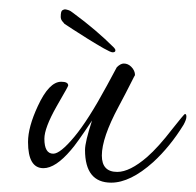

<svg xmlns="http://www.w3.org/2000/svg" viewBox="-20 -374 419 411"><path d="M221 -262Q217 -262 202 -270.5Q187 -279 168.5 -290.5Q150 -302 135.5 -311.5Q121 -321 118 -323Q116 -325 113 -329Q110 -333 110 -338Q110 -350 113.5 -352Q117 -354 119 -354Q121 -354 126 -352.5Q131 -351 137 -346Q186 -310 224 -272Q227 -269 227 -266Q227 -262 221 -262ZM218 17Q162 17 162 -53Q162 -70 177 -116Q143 -65 132 -53Q99 -14 73 -14Q40 -14 40 -70Q40 -102 61 -147Q85 -199 111 -199Q126 -199 126 -191Q126 -190 121 -181Q116 -172 101 -146Q75 -100 75 -77Q75 -45 94 -45Q109 -45 139 -81Q169 -117 209 -191L230 -230Q238 -238 245 -238Q254 -238 261 -231Q269 -223 269 -213Q269 -214 259.5 -195Q250 -176 234 -146Q198 -79 198 -41Q198 -6 231 -6Q258 -6 295 -38Q319 -59 349 -98Q360 -112 367.5 -121Q375 -130 376 -130Q379 -130 379 -124Q379 -118 373 -107Q344 -60 308 -27Q259 17 218 17Z"/></svg>

Font: Corinthia
Style: Regular
Weight: 400
Designer: Robert E. Leuschke
Foundry: Robert E. Leuschke
Version: Version 1.013; ttfautohint (v1.8.3)